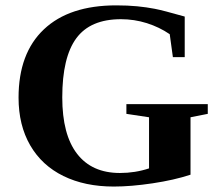

<svg xmlns="http://www.w3.org/2000/svg" viewBox="-20 -682 818 712"><path d="M686.5 -34.2Q626 -14.2 545.9 -2.2Q465.8 9.8 401.9 9.8Q294.9 9.8 215.1 -29.3Q135.3 -68.4 92 -143.1Q48.8 -217.8 48.8 -319.8Q48.8 -484.4 142.8 -573.2Q236.8 -662.1 411.1 -662.1Q453.6 -662.1 488.5 -658.7Q523.4 -655.3 553.7 -649.4Q584 -643.6 665 -620.6V-470.2H621.1L609.4 -555.2Q570.8 -581.5 524.4 -596.2Q478 -610.8 428.7 -610.8Q314.9 -610.8 262.9 -540Q210.9 -469.2 210.9 -320.8Q210.9 -182.6 265.9 -111.6Q320.8 -40.5 424.8 -40.5Q481.4 -40.5 532.7 -57.6V-247.1L448.7 -259.8V-295.9H750.5V-259.8L686.5 -247.1Z"/></svg>

Font: Liberation Serif
Style: Bold
Weight: 700
Designer: Steve Matteson
Foundry: Ascender Corporation
Version: Version 2.1.5